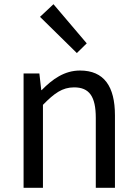

<svg xmlns="http://www.w3.org/2000/svg" viewBox="-20 -892 650 912"><path d="M92 0H184V-394C238 -449 276 -477 332 -477C404 -477 435 -434 435 -332V0H526V-344C526 -482 474 -557 360 -557C286 -557 229 -516 178 -464H176L167 -543H92ZM345 -640 392 -686 234 -872 170 -812Z"/></svg>

Font: Noto Sans Mono CJK HK
Style: Regular
Weight: 400
Designer: Ryoko NISHIZUKA 西塚涼子 (kana, bopomofo & ideographs); Paul D. Hunt (Latin, Greek & Cyrillic); Sandoll Communications 산돌커뮤니
Foundry: Adobe
Version: Version 2.004;hotconv 1.0.118;makeotfexe 2.5.65603